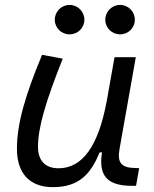

<svg xmlns="http://www.w3.org/2000/svg" viewBox="-20 -750 626 780"><path d="M194.8 10.3C304.7 10.3 350.1 -47.4 384.8 -130.9H394.5C379.9 -40 411.6 4.9 515.6 4.9H532.7L545.4 -66.9L528.8 -67.4C471.7 -68.4 455.6 -89.4 465.8 -146L531.7 -517.6H445.3L413.1 -336.4V-336.9C379.4 -157.2 315.4 -66.4 217.8 -66.4C164.1 -66.4 134.3 -97.2 134.3 -153.8C134.3 -231.9 166 -338.9 234.9 -511.7L150.9 -527.3C82.5 -362.3 48.8 -248 48.8 -145C48.8 -45.4 101.1 10.3 194.8 10.3ZM262.7 -610.4C295.9 -610.4 322.8 -636.7 322.8 -669.9C322.8 -703.1 295.9 -730 262.7 -730C229.5 -730 202.6 -703.1 202.6 -669.9C202.6 -636.7 229.5 -610.4 262.7 -610.4ZM467.8 -610.4C501 -610.4 527.8 -636.7 527.8 -669.9C527.8 -703.1 501 -730 467.8 -730C434.6 -730 407.7 -703.1 407.7 -669.9C407.7 -636.7 434.6 -610.4 467.8 -610.4Z"/></svg>

Font: Cascadia Mono NF SemiLight
Style: Italic
Weight: 350
Italic angle: -10°
Monospace: yes
Designer: Aaron Bell
Foundry: Saja Typeworks
Version: Version 2404.023